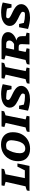

<svg xmlns="http://www.w3.org/2000/svg" viewBox="1504 -2104 596 3675"><g transform="rotate(-90 1801.5 -267.0)"><path d="M449 -231H510L463 0H-16L-7 -50Q13 -58 32.5 -64.5Q52 -71 72 -75L158 -457L80 -480L90 -535H411L401 -485Q377 -477 353 -470.5Q329 -464 303 -459L229 -89H378Z M789 11Q680 11 616.5 -49Q553 -109 553 -215Q553 -311 594 -385.5Q635 -460 707.5 -502.5Q780 -545 872 -545Q981 -545 1044.5 -485.5Q1108 -426 1108 -320Q1108 -221 1067.5 -146.5Q1027 -72 955.5 -30.5Q884 11 789 11ZM795 -81Q882 -81 923 -184Q931 -204 938 -235Q945 -266 949.5 -296Q954 -326 954 -344Q954 -448 854 -448Q821 -448 785 -435Q748 -382 727 -316Q706 -250 706 -188Q706 -81 795 -81Z M1112 0 1121 -50Q1141 -58 1160.5 -64.5Q1180 -71 1200 -75L1286 -457L1208 -480L1218 -535H1518L1508 -485Q1488 -477 1469.5 -470.5Q1451 -464 1431 -459L1353 -73L1422 -55L1411 0Z M1930 -344 1910 -431Q1878 -438 1843.5 -442Q1809 -446 1774 -446Q1758 -446 1744 -445Q1724 -431 1724 -410Q1724 -392 1743.5 -377Q1763 -362 1794 -347Q1825 -332 1859.5 -315Q1894 -298 1925 -276.5Q1956 -255 1975.5 -226.5Q1995 -198 1995 -160Q1995 -110 1962 -71.5Q1929 -33 1870 -11.5Q1811 10 1734 10Q1687 10 1631.5 0Q1576 -10 1520 -28L1553 -199H1616L1636 -108Q1709 -87 1785 -87Q1808 -87 1830 -89Q1849 -107 1849 -128Q1849 -146 1829.5 -160.5Q1810 -175 1779 -189.5Q1748 -204 1713.5 -221Q1679 -238 1648 -259Q1617 -280 1597.5 -309Q1578 -338 1578 -377Q1578 -427 1610.5 -464.5Q1643 -502 1701 -522.5Q1759 -543 1837 -543Q1889 -543 1937.5 -535Q1986 -527 2027 -512L1993 -344Z M2036 0 2045 -50Q2065 -58 2084.5 -64.5Q2104 -71 2124 -75L2210 -457L2132 -480L2142 -535H2442L2432 -485Q2412 -477 2393.5 -470.5Q2375 -464 2355 -459L2277 -73L2346 -55L2335 0Z M2402 0 2412 -50Q2426 -57 2444 -62.5Q2462 -68 2491 -75L2577 -457L2499 -480L2509 -535H2844Q2926 -535 2975 -501.5Q3024 -468 3024 -411Q3024 -357 2979 -313Q2934 -269 2863 -251Q2911 -240 2929.5 -212Q2948 -184 2947 -134V-73L3014 -55L3003 0H2788L2794 -143Q2795 -178 2784 -192.5Q2773 -207 2738 -207H2671L2644 -73L2714 -55L2704 0ZM2795 -446H2720L2689 -295H2796Q2830 -313 2846.5 -336.5Q2863 -360 2863 -384Q2863 -446 2795 -446Z M3494 -344 3474 -431Q3442 -438 3407.5 -442Q3373 -446 3338 -446Q3322 -446 3308 -445Q3288 -431 3288 -410Q3288 -392 3307.5 -377Q3327 -362 3358 -347Q3389 -332 3423.5 -315Q3458 -298 3489 -276.5Q3520 -255 3539.5 -226.5Q3559 -198 3559 -160Q3559 -110 3526 -71.5Q3493 -33 3434 -11.5Q3375 10 3298 10Q3251 10 3195.5 0Q3140 -10 3084 -28L3117 -199H3180L3200 -108Q3273 -87 3349 -87Q3372 -87 3394 -89Q3413 -107 3413 -128Q3413 -146 3393.5 -160.5Q3374 -175 3343 -189.5Q3312 -204 3277.5 -221Q3243 -238 3212 -259Q3181 -280 3161.5 -309Q3142 -338 3142 -377Q3142 -427 3174.5 -464.5Q3207 -502 3265 -522.5Q3323 -543 3401 -543Q3453 -543 3501.5 -535Q3550 -527 3591 -512L3557 -344Z"/></g></svg>

Font: Piazzolla SC
Style: Bold Italic
Weight: 700
Italic angle: -11.3°
Designer: Juan Pablo del Peral
Foundry: Huerta Tipografica
Version: Version 1.330